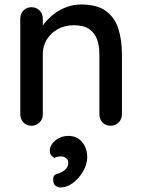

<svg xmlns="http://www.w3.org/2000/svg" viewBox="-20 -558 630 852"><path d="M341 -538Q412 -538 451 -508.5Q490 -479 505.5 -429.5Q521 -380 521 -319V-51Q521 -29 506.5 -14.5Q492 0 471 0Q449 0 435 -14.5Q421 -29 421 -51V-318Q421 -354 411 -382.5Q401 -411 376.5 -428.5Q352 -446 308 -446Q267 -446 236 -428.5Q205 -411 187.5 -382.5Q170 -354 170 -318V-51Q170 -29 155.5 -14.5Q141 0 120 0Q98 0 84 -14.5Q70 -29 70 -51V-475Q70 -497 84 -511.5Q98 -526 120 -526Q141 -526 155.5 -511.5Q170 -497 170 -475V-419L152 -409Q159 -431 176.5 -453.5Q194 -476 219 -495.5Q244 -515 275 -526.5Q306 -538 341 -538ZM367 140Q367 171 349 202Q331 233 304 253.5Q277 274 247 274Q237 274 226.5 266.5Q216 259 216 239Q216 219 228.5 215.5Q241 212 253 206Q267 199 275 188.5Q283 178 283 164Q283 152 273.5 144Q264 136 249 136Q243 136 235.5 137.5Q228 139 222 143Q213 138 207 131Q201 124 201 110Q202 84 226.5 64.5Q251 45 283 45Q321 45 344 72Q367 99 367 140Z"/></svg>

Font: Quicksand Light SemiBold
Style: Regular
Weight: 600
Version: Version 3.006